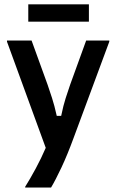

<svg xmlns="http://www.w3.org/2000/svg" viewBox="-20 -684 528 871"><path d="M94.2 166.7V163.3Q116.7 127.5 142.1 80.4Q167.5 33.3 187.5 -13.3L11.7 -495V-500H123.3L195.8 -300Q205.8 -270.8 216.2 -238.8Q226.7 -206.7 237.5 -158.3H257.5Q267.5 -206.7 277.9 -238.8Q288.3 -270.8 298.3 -300L370.8 -500H475.8V-495L313.3 -56.7Q285.8 18.3 258.8 75.8Q231.7 133.3 211.7 166.7ZM108.3 -585.8V-664.2H383.3V-585.8Z"/></svg>

Font: Familjen Grotesk GF Medium
Style: Regular
Weight: 500
Designer: Anders Wikstroem, Jonas Baeckman, Matilda Gysing, Kristian Moeller
Foundry: Familjen STHLM AB
Version: Version 2.000; Beta; Release 4; Build 6